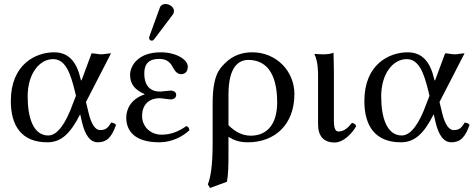

<svg xmlns="http://www.w3.org/2000/svg" viewBox="-20 -700 2370 958"><path d="M409 -191 534 -434C521 -434 500 -429 485 -429C470 -429 452 -434 437 -434L389.5 -306C386.7 -298.5 385.1 -294 382.8 -304C363 -391 323.5 -439 250 -439C159 -439 34 -380 34 -196C34 -72 88 10 216 10C284 10 330 -31 380 -130L389 -91C405 -23 431 10 468 10C512 10 537 -14 559 -77C553 -84 546 -88 534 -88C517 -58 504 -51 479 -51C456 -51 436 -80 423 -133ZM359 -222 343 -181C309 -86 267 -24 221 -24C147 -24 118 -111 118 -219C118 -334 178 -405 245 -405C305 -405 331 -339 354 -243Z M806 -680C793 -680 782 -674 778 -663L726 -520C725 -517 724 -513 724 -510C724 -503 730 -497 738 -497C742 -497 747 -501 750 -505L842 -627C846 -632 848 -640 848 -645C848 -665 826 -680 806 -680ZM689 -121C689 -177 722 -210 778 -210C787 -210 821 -204 829 -204C852 -204 859 -215 859 -227C859 -239 849 -248 830 -248C825 -248 780 -243 779 -243C736 -243 700 -265 700 -334C700 -400 745 -406 776 -406C815 -406 832 -385 843 -363C853 -346 863 -330 885 -330C898 -330 917 -338 917 -367C917 -403 859 -439 782 -439C664 -439 629 -367 629 -327C629 -278.7 655.2 -250.3 701 -231V-229C629 -204 610 -151 610 -113C610 -55 643 10 775 10C838 10 892 -19 925 -50C924.6 -60.8 918.7 -68.2 910 -71C871 -44 833 -28 786 -28C731 -28 689 -68 689 -121Z M1112 207C1120 167 1120 119 1120 61V-17C1148 0 1174 10 1217 10C1351 10 1449 -78 1449 -231C1449 -345 1359 -439 1239 -439C1192 -439 1143 -426 1101 -383C1074 -356 1041 -322 1041 -184V10C1041 134 1030 186 1017 220L1028 238ZM1363 -189C1363 -82 1314 -23 1231 -23C1186 -23 1151 -45 1120 -75V-228C1120 -374 1176 -401 1219 -401C1299 -401 1363 -347 1363 -189Z M1567 -322V-81C1567 -21.5 1594 11 1650 11C1693 11 1736 -33 1757 -70C1754.4 -79.9 1746.6 -84.8 1736 -87C1717 -63 1697 -44 1669 -44C1654 -44 1646 -58 1646 -99V-343C1646 -375 1644 -437 1644 -437C1629 -431 1613 -429 1594 -429C1582 -429 1557 -430 1551 -431L1549 -429C1566 -394 1567 -350 1567 -322Z M2173 -191 2298 -434C2285 -434 2264 -429 2249 -429C2234 -429 2216 -434 2201 -434L2153.5 -306C2150.7 -298.5 2149.1 -294 2146.8 -304C2127 -391 2087.5 -439 2014 -439C1923 -439 1798 -380 1798 -196C1798 -72 1852 10 1980 10C2048 10 2094 -31 2144 -130L2153 -91C2169 -23 2195 10 2232 10C2276 10 2301 -14 2323 -77C2317 -84 2310 -88 2298 -88C2281 -58 2268 -51 2243 -51C2220 -51 2200 -80 2187 -133ZM2123 -222 2107 -181C2073 -86 2031 -24 1985 -24C1911 -24 1882 -111 1882 -219C1882 -334 1942 -405 2009 -405C2069 -405 2095 -339 2118 -243Z"/></svg>

Font: Libertinus Serif
Style: Regular
Weight: 400
Designer: Philipp H. Poll
Foundry: Khaled Hosny
Version: Version 6.2